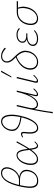

<svg xmlns="http://www.w3.org/2000/svg" viewBox="1316 -2068 1041 3713"><g transform="rotate(-90 1836.5 -211.5)"><path d="M192 7Q130 7 97.5 -25Q65 -57 60.5 -128.5Q56 -200 80 -315Q102 -421 130 -496Q158 -571 192 -618.5Q226 -666 265 -689Q304 -712 349 -712Q393 -712 419.5 -691.5Q446 -671 455 -635.5Q464 -600 453 -556Q444 -518 422.5 -481Q401 -444 370 -414.5Q339 -385 300.5 -367.5Q262 -350 219 -350L221 -363Q323 -363 373.5 -313.5Q424 -264 404 -172Q393 -121 364.5 -80.5Q336 -40 292.5 -16.5Q249 7 192 7ZM199 -15Q250 -15 287 -36.5Q324 -58 346.5 -93.5Q369 -129 378 -170Q390 -227 374 -266Q358 -305 317.5 -325.5Q277 -346 215 -346H106L110 -365H209Q250 -365 286.5 -381.5Q323 -398 351.5 -425Q380 -452 399.5 -486Q419 -520 428 -556Q442 -618 419 -654.5Q396 -691 344 -691Q305 -691 270.5 -669Q236 -647 206 -601Q176 -555 150.5 -483.5Q125 -412 105 -314Q89 -233 86 -176.5Q83 -120 94.5 -84Q106 -48 131.5 -31.5Q157 -15 199 -15Z M613 4Q568 4 541 -23Q514 -50 506 -97Q498 -144 509 -203Q522 -263 549.5 -310.5Q577 -358 615 -385Q653 -412 694 -412Q726 -412 746.5 -396Q767 -380 780 -352Q793 -324 800.5 -286.5Q808 -249 813 -206Q819 -159 824.5 -115.5Q830 -72 842.5 -45Q855 -18 876 -18Q895 -18 912.5 -33.5Q930 -49 947 -66L959 -55Q940 -34 917 -15Q894 4 869 4Q846 4 832 -14.5Q818 -33 810 -63Q802 -93 797.5 -129.5Q793 -166 789 -200Q783 -254 772.5 -297.5Q762 -341 743.5 -366.5Q725 -392 690 -392Q658 -392 626 -367.5Q594 -343 570.5 -300Q547 -257 536 -201Q526 -151 531 -109Q536 -67 558 -42.5Q580 -18 619 -18Q647 -18 675.5 -34Q704 -50 733.5 -82Q763 -114 795 -162Q827 -210 862.5 -273Q898 -336 939 -414L961 -406Q918 -328 881.5 -264Q845 -200 811.5 -150Q778 -100 746.5 -66Q715 -32 682 -14Q649 4 613 4Z M1114 -231Q1116 -248 1117.5 -265Q1119 -282 1114.5 -293Q1110 -304 1093 -304Q1084 -304 1069 -299Q1054 -294 1041 -284L1034 -297Q1049 -310 1068 -318Q1087 -326 1103 -326Q1128 -326 1135.5 -310.5Q1143 -295 1142.5 -273.5Q1142 -252 1140 -234Q1131 -166 1136.5 -117.5Q1142 -69 1163 -42.5Q1184 -16 1219 -16Q1254 -16 1286 -41Q1318 -66 1345 -111.5Q1372 -157 1394.5 -219Q1417 -281 1432 -354Q1447 -428 1449 -489.5Q1451 -551 1439.5 -595.5Q1428 -640 1403.5 -664.5Q1379 -689 1341 -689Q1304 -689 1271.5 -666Q1239 -643 1217 -606.5Q1195 -570 1188 -529Q1181 -479 1200.5 -440Q1220 -401 1278 -374.5Q1336 -348 1439 -335L1434 -316Q1354 -325 1298.5 -343.5Q1243 -362 1210.5 -389Q1178 -416 1167 -451.5Q1156 -487 1163 -529Q1171 -577 1197.5 -618.5Q1224 -660 1262.5 -685.5Q1301 -711 1345 -711Q1403 -711 1435.5 -666.5Q1468 -622 1474 -541.5Q1480 -461 1457 -352Q1434 -241 1397 -160.5Q1360 -80 1313.5 -36.5Q1267 7 1214 7Q1181 7 1158.5 -11Q1136 -29 1123.5 -60.5Q1111 -92 1109 -135.5Q1107 -179 1114 -231Z M1502 289Q1526 115 1561 -60Q1596 -235 1638 -408H1664L1605 -151Q1597 -116 1603 -85.5Q1609 -55 1627.5 -37Q1646 -19 1675 -19Q1707 -19 1740 -41.5Q1773 -64 1805 -112Q1837 -160 1865 -233.5Q1893 -307 1916 -408H1934Q1903 -269 1861 -177.5Q1819 -86 1770.5 -41Q1722 4 1671 4Q1658 4 1640.5 -2Q1623 -8 1608 -22.5Q1593 -37 1587 -64Q1581 -91 1588 -132L1590 -95Q1573 -5 1555.5 93Q1538 191 1528 287ZM1866 4Q1852 4 1843 -3Q1834 -10 1832.5 -23Q1831 -36 1835 -56L1918 -408H1941L1859 -59Q1854 -37 1857.5 -28Q1861 -19 1874 -19Q1897 -19 1920 -38.5Q1943 -58 1972 -89L1984 -77Q1951 -40 1921.5 -18Q1892 4 1866 4Z M2128 4Q2113 4 2103.5 -3Q2094 -10 2092.5 -23Q2091 -36 2095 -56L2180 -408H2206L2122 -59Q2118 -40 2121 -29.5Q2124 -19 2139 -19Q2160 -19 2183 -38.5Q2206 -58 2234 -89L2246 -77Q2213 -40 2183.5 -18Q2154 4 2128 4ZM2195 -513 2300 -711H2328L2215 -513Z M2491 5Q2451 5 2420.5 -10Q2390 -25 2371.5 -51.5Q2353 -78 2347 -113.5Q2341 -149 2350 -190Q2358 -226 2374.5 -257.5Q2391 -289 2416 -316Q2441 -343 2471 -365Q2501 -387 2534.5 -403.5Q2568 -420 2603 -430L2610 -414Q2555 -397 2505.5 -364.5Q2456 -332 2422 -287Q2388 -242 2376 -188Q2367 -139 2378 -100.5Q2389 -62 2419.5 -39.5Q2450 -17 2496 -17Q2544 -17 2581.5 -40Q2619 -63 2645 -102.5Q2671 -142 2681 -189Q2692 -243 2679.5 -284.5Q2667 -326 2642 -360Q2617 -394 2586 -424.5Q2555 -455 2529 -485.5Q2503 -516 2490 -550.5Q2477 -585 2486 -628Q2495 -666 2528 -688.5Q2561 -711 2606 -711Q2655 -711 2694.5 -692Q2734 -673 2771 -641L2753 -618Q2732 -640 2708.5 -656Q2685 -672 2659 -681.5Q2633 -691 2602 -691Q2566 -691 2540.5 -671.5Q2515 -652 2509 -626Q2501 -587 2515 -555Q2529 -523 2556 -493.5Q2583 -464 2613 -433.5Q2643 -403 2669 -367.5Q2695 -332 2706.5 -288.5Q2718 -245 2706 -188Q2695 -133 2664 -89.5Q2633 -46 2589 -20.5Q2545 5 2491 5Z M2941 5Q2896 5 2862 -10Q2828 -25 2813 -53Q2798 -81 2807 -118Q2818 -165 2868 -192.5Q2918 -220 3002 -220L3000 -204Q2954 -204 2921 -218.5Q2888 -233 2874 -259Q2860 -285 2868 -319Q2875 -348 2895.5 -369Q2916 -390 2948 -401.5Q2980 -413 3021 -413Q3065 -413 3097.5 -399.5Q3130 -386 3151 -364L3137 -347Q3118 -368 3089 -380Q3060 -392 3020 -392Q2968 -392 2933 -371Q2898 -350 2890 -314Q2884 -285 2898 -264.5Q2912 -244 2940.5 -234Q2969 -224 3005 -224H3049L3046 -203H3002Q2924 -203 2882 -178Q2840 -153 2831 -115Q2822 -73 2852 -45Q2882 -17 2943 -17Q2997 -17 3035 -34Q3073 -51 3098 -76L3109 -61Q3082 -35 3043 -15Q3004 5 2941 5Z M3333 5Q3285 5 3254 -20.5Q3223 -46 3213 -91Q3203 -136 3214 -194Q3228 -258 3262.5 -306Q3297 -354 3348 -381Q3399 -408 3461 -408H3673L3667 -384Q3604 -384 3546.5 -384.5Q3489 -385 3456 -385Q3402 -385 3358 -361.5Q3314 -338 3283.5 -295.5Q3253 -253 3241 -195Q3224 -113 3251.5 -65Q3279 -17 3339 -17Q3385 -17 3423.5 -43.5Q3462 -70 3490 -115Q3518 -160 3529 -216Q3535 -240 3536.5 -265Q3538 -290 3536.5 -313Q3535 -336 3531 -356.5Q3527 -377 3521 -392L3539 -398Q3549 -376 3556 -347.5Q3563 -319 3564 -285.5Q3565 -252 3555 -212Q3545 -167 3524.5 -127.5Q3504 -88 3474.5 -58.5Q3445 -29 3409 -12Q3373 5 3333 5Z"/></g></svg>

Font: Ysabeau Infant Thin
Style: Italic
Weight: 250
Italic angle: -12°
Designer: Christian Thalmann (Catharsis Fonts)
Version: Version 2.001;gftools[0.9.30]; featfreeze: ss01,ss02,lnum